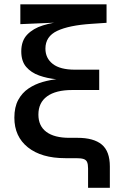

<svg xmlns="http://www.w3.org/2000/svg" viewBox="-20 -748 599 908"><path d="M396.5 140.1V48.8Q396.5 28.8 391.8 18.3Q387.2 7.8 375 3.9Q362.8 0 339.8 0H288.6Q176.3 0 112.1 -51Q47.9 -102.1 47.9 -191.4Q47.9 -241.7 66.2 -275.4Q84.5 -309.1 115 -329.6Q145.5 -350.1 182.6 -360.6Q219.7 -371.1 258.1 -374.5Q296.4 -377.9 329.6 -377.9V-369.1Q290 -369.1 246.6 -373.3Q203.1 -377.4 165.3 -390.9Q127.4 -404.3 104 -431.4Q80.6 -458.5 80.6 -504.9Q80.6 -555.2 108.9 -584.5Q137.2 -613.8 183.1 -627.9Q229 -642.1 281.7 -646.5V-642.6L76.2 -633.8V-727.5H483.9V-640.1L412.6 -635.3Q306.6 -628.4 250.7 -602.1Q194.8 -575.7 194.8 -518.1Q194.8 -472.7 229.7 -445.6Q264.6 -418.5 334 -418.5H449.2V-322.3H321.3Q244.1 -322.3 202.9 -292.5Q161.6 -262.7 161.6 -206.1Q161.6 -152.3 199.2 -124.3Q236.8 -96.2 308.1 -96.2H346.7Q422.9 -96.2 461.2 -64.5Q499.5 -32.7 499.5 39.6V140.1Z"/></svg>

Font: Inter Cardless
Style: Medium
Weight: 500
Designer: Rasmus Andersson
Foundry: rsms
Version: Version 4.001;git-9221beed3